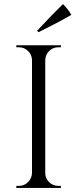

<svg xmlns="http://www.w3.org/2000/svg" viewBox="-20 -922 378 942"><path d="M169 -764 162 -771Q238 -853 289 -902Q316 -875 330 -849Q266 -812 169 -764ZM73 -10Q99 -10 117.5 -28.5Q136 -47 137 -73V-628Q136 -654 117.5 -672Q99 -690 73 -690H60V-700H279V-690H266Q240 -690 221.5 -672Q203 -654 202 -628V-73Q202 -47 221 -28.5Q240 -10 266 -10H279V0H60V-10Z"/></svg>

Font: Cinzel
Style: Regular
Weight: 400
Designer: Natanael Gama
Version: Version 1.001;PS 001.001;hotconv 1.0.56;makeotf.lib2.0.21325